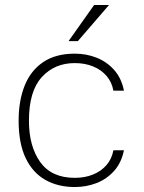

<svg xmlns="http://www.w3.org/2000/svg" viewBox="-20 -743 580 773"><path d="M281 10Q213.5 10 162.5 -18.8Q111.5 -47.5 83.2 -106.8Q55 -166 55 -257Q55 -338 79.5 -398.8Q104 -459.5 154.2 -493.2Q204.5 -527 281 -527Q327.5 -527 368.8 -510.8Q410 -494.5 439.5 -461.5Q469 -428.5 479 -378H436.5Q430.5 -412 409.2 -437Q388 -462 355 -475.5Q322 -489 281 -489Q199.5 -489 148 -432.2Q96.5 -375.5 96.5 -257Q96.5 -154 142 -90.5Q187.5 -27 281 -27Q322 -27 355 -40.5Q388 -54 409.2 -79Q430.5 -104 436.5 -138H479Q469 -88 439.5 -55Q410 -22 368.8 -6Q327.5 10 281 10ZM256 -577.5 359 -723H419L293.5 -577.5Z"/></svg>

Font: Public Sans Thin Thin
Style: Regular
Weight: 250
Version: Version 2.001